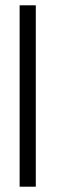

<svg xmlns="http://www.w3.org/2000/svg" viewBox="-20 -704 244 724"><path d="M115 0H54V-684H115Z"/></svg>

Font: Bellota
Style: Regular
Weight: 400
Designer: Kemie Guaida
Foundry: Kemie Guaida
Version: Version 1.000;PS 002.000;hotconv 1.0.70;makeotf.lib2.5.58329